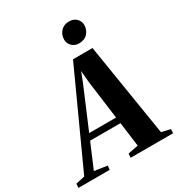

<svg xmlns="http://www.w3.org/2000/svg" viewBox="-302 -1113 1161 1254"><g transform="rotate(-30 278.0 -486.0)"><path d="M-80.5 0 -78.5 -30.5 -11 -45.5 308.5 -745 455.5 -745.5 568 -46 635 -30.5 633 0H313L315 -30.5L392.5 -45.5L368.5 -229H139.5L61.5 -45L158 -30.5L155 0ZM159 -275H362L324 -560.5L316 -652L288.5 -581ZM395.5 -815Q374 -815 357.2 -825Q340.5 -835 331.2 -851.2Q322 -867.5 322.5 -886Q323 -922 346.2 -947.2Q369.5 -972.5 408 -972.5Q444.5 -972.5 464.8 -951Q485 -929.5 484.5 -902.5Q484.5 -867.5 461.2 -841.2Q438 -815 395.5 -815Z"/></g></svg>

Font: Merriweather 96pt ExtraBold
Style: Italic
Weight: 800
Italic angle: -7.8°
Version: Version 2.101